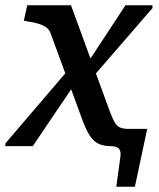

<svg xmlns="http://www.w3.org/2000/svg" viewBox="-24 -558 606 733"><path d="M326 -259 304 -308 455 -538H558V-527ZM-4 0 -3 -11 238 -293 264 -241 101 0ZM400 0Q371 0 351.5 -9.5Q332 -19 317.5 -42Q303 -65 288 -107L168 -434Q163 -446 151.5 -454Q140 -462 122.5 -467.5Q105 -473 82 -476L67 -479L80 -538H247L397 -128Q407 -102 415 -89Q423 -76 435 -71Q447 -66 467 -66H538L491 155H420L435 45Q438 27 434.5 17.5Q431 8 422 4Q413 0 400 0Z"/></svg>

Font: Roboto Serif Medium
Style: Italic
Weight: 500
Italic angle: -10°
Designer: Greg Gazdowicz
Foundry: Commercial Type
Version: Version 1.008